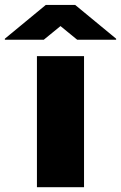

<svg xmlns="http://www.w3.org/2000/svg" viewBox="-104 -779 503 799"><path d="M49.7 0V-545.5H245.7V0ZM78.1 -613.6 147.7 -670.5 217.3 -613.6H379.3V-617.9L208.8 -758.5H86.6L-83.8 -617.9V-613.6Z"/></svg>

Font: Inter UI Black
Style: Regular
Weight: 900
Designer: Rasmus Andersson
Foundry: rsms
Version: 3.2;8d6f07862